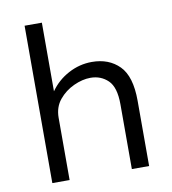

<svg xmlns="http://www.w3.org/2000/svg" viewBox="-77 -732 716 799"><g transform="rotate(-10 281.5 -332.5)"><path d="M80 0V-665H153V-375Q183 -418 230 -443Q277 -468 329 -468Q401 -468 445 -423.5Q489 -379 489 -276V0H416V-274Q416 -346 386 -375Q356 -404 312 -404Q278 -404 241 -387Q204 -370 178.5 -339Q153 -308 153 -263V0Z"/></g></svg>

Font: Inconsolata SemiExpanded Thin
Style: Regular
Weight: 100
Width: 6
Monospace: yes
Designer: Raph Levien, Cyreal, Brenton Simpson
Foundry: Raph Levien, Cyreal, Google
Version: Version 3.100; ttfautohint (v1.8.4.7-5d5b)